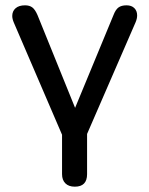

<svg xmlns="http://www.w3.org/2000/svg" viewBox="-20 -514 560 721"><path d="M213 140V-8L32 -429Q26 -443 26 -454Q26 -472 38.5 -483Q51 -494 74 -494Q91 -494 101.5 -486Q112 -478 121 -457L262 -109L406 -457Q414 -478 425 -486Q436 -494 455 -494Q474 -494 484.5 -483.5Q495 -473 495 -456Q495 -444 489 -430L307 -11V140Q307 187 261 187Q238 187 225.5 174.5Q213 162 213 140Z"/></svg>

Font: SN Pro
Style: Regular
Weight: 400
Designer: Tobias Whetton
Foundry: Supernotes
Version: Version 1.003